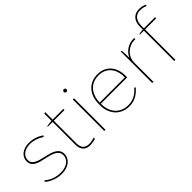

<svg xmlns="http://www.w3.org/2000/svg" viewBox="62 -1478 2242 2242"><g transform="rotate(-45 1182.5 -357.5)"><path d="M260 5Q301 5 334.5 -5.5Q368 -16 393 -35.5Q418 -55 431.5 -81.5Q445 -108 445 -139Q445 -175 428 -199Q411 -223 383 -238Q355 -253 320 -262.5Q285 -272 250 -280Q219 -287 190.5 -295Q162 -303 139.5 -315Q117 -327 103.5 -345Q90 -363 90 -391Q90 -417 101 -438Q112 -459 131.5 -474Q151 -489 179 -497.5Q207 -506 240 -506Q284 -506 327.5 -492Q371 -478 413 -450L423 -466Q385 -494 336.5 -509.5Q288 -525 240 -525Q203 -525 171.5 -515Q140 -505 117.5 -487.5Q95 -470 82.5 -445Q70 -420 70 -390Q70 -356 85 -334Q100 -312 125 -298Q150 -284 182 -275.5Q214 -267 247 -260Q280 -253 312 -244.5Q344 -236 369 -222.5Q394 -209 409.5 -189Q425 -169 425 -139Q425 -111 413 -88Q401 -65 379 -48.5Q357 -32 326 -23Q295 -14 258 -14Q230 -14 203 -19Q176 -24 151 -33Q126 -42 103.5 -55.5Q81 -69 61 -86L50 -71Q88 -36 145 -15.5Q202 5 260 5Z M729 3Q752 3 777.5 -1.5Q803 -6 821 -13V-33Q811 -30 799.5 -27Q788 -24 776 -21.5Q764 -19 752 -18Q740 -17 730 -17Q681 -17 655.5 -44.5Q630 -72 630 -126V-501H807V-520H630V-643L610 -639V-520Q590 -519 566 -516Q542 -513 530 -510V-501H610V-125Q610 -94 618 -70Q626 -46 641 -30Q656 -14 678 -5.5Q700 3 729 3Z M962 0H982V-520H962ZM973 -634Q982 -634 988.5 -640Q995 -646 995 -657Q995 -666 988.5 -672.5Q982 -679 973 -679Q962 -679 956 -672.5Q950 -666 950 -657Q950 -646 956 -640Q962 -634 973 -634Z M1374 5H1378Q1408 5 1436 -2Q1464 -9 1489.5 -22.5Q1515 -36 1538 -55.5Q1561 -75 1582 -100L1566 -110Q1529 -64 1481.5 -39Q1434 -14 1379 -14H1373Q1324 -14 1284.5 -31Q1245 -48 1217 -78.5Q1189 -109 1174 -152Q1159 -195 1159 -247V-253H1594V-283Q1594 -337 1578.5 -382Q1563 -427 1534.5 -458.5Q1506 -490 1466 -507.5Q1426 -525 1377 -525H1373Q1320 -525 1276.5 -506.5Q1233 -488 1202.5 -454Q1172 -420 1155.5 -372Q1139 -324 1139 -265V-245Q1139 -190 1156 -144Q1173 -98 1203.5 -65Q1234 -32 1277.5 -13.5Q1321 5 1374 5ZM1159 -272Q1160 -325 1175.5 -368.5Q1191 -412 1218.5 -442.5Q1246 -473 1284.5 -489.5Q1323 -506 1371 -506H1377Q1422 -506 1458 -490Q1494 -474 1520 -445Q1546 -416 1560 -374.5Q1574 -333 1574 -283V-272Z M1754 0H1774V-315Q1774 -356 1790 -390.5Q1806 -425 1832.5 -449.5Q1859 -474 1892 -487.5Q1925 -501 1958 -501Q1960 -501 1967.5 -501Q1975 -501 1977 -501V-520H1961Q1900 -520 1848.5 -486Q1797 -452 1774 -396Q1774 -432 1772.5 -466Q1771 -500 1768 -520H1754Z M2117 0H2137V-501H2321V-520H2137V-562Q2137 -627 2168 -664Q2199 -701 2253 -701Q2276 -701 2298.5 -696.5Q2321 -692 2342 -682L2350 -698Q2341 -703 2330 -707Q2319 -711 2307 -714Q2295 -717 2282 -718.5Q2269 -720 2256 -720Q2190 -720 2153.5 -678.5Q2117 -637 2117 -563V-519Q2101 -518 2083.5 -516Q2066 -514 2052 -510V-501H2117Z"/></g></svg>

Font: Fixel Variable
Style: Regular
Weight: 100
Width: 3
Designer: AlfaBravo + MacPaw
Foundry: Kyrylo Tkachov, Marchela Mozhyna, Serhii Makarenko, Maria Weinstein, Zakhar Kryvoshyya
Version: Version 1.211